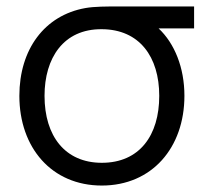

<svg xmlns="http://www.w3.org/2000/svg" viewBox="-20 -560 645 595"><path d="M295.5 15C451 15 551.5 -102.5 551.5 -263C551.5 -350.5 521 -425.5 471.5 -472H581.5V-540H349C310.5 -540 272.5 -540 244.5 -535C118 -512.5 40 -407 40 -263C40 -102.5 140 15 295.5 15ZM295.5 -55.5C182 -55.5 118 -138 118 -263C118 -380 176.5 -470.5 295.5 -469.5C412.5 -469 473.5 -383.5 473.5 -263C473.5 -140.5 412.5 -55.5 295.5 -55.5Z"/></svg>

Font: Manrope
Style: Regular
Weight: 400
Designer: Mikhail Sharanda
Foundry: Mikhail Sharanda
Version: Version 4.505